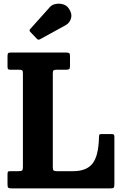

<svg xmlns="http://www.w3.org/2000/svg" viewBox="-20 -1040 676 1060"><path d="M85.5 -655H38Q27.5 -655 24.5 -658.5Q21.5 -662 21.5 -673V-729.5Q21.5 -742.5 25 -746.2Q28.5 -750 41.5 -750H344Q357.5 -750 362 -746.8Q366.5 -743.5 366.5 -729.5V-675.5Q366.5 -662 362 -658.5Q357.5 -655 344.5 -655H294Q281 -655 276.2 -652Q271.5 -649 271.5 -635.5V-117Q271.5 -103 275.8 -99Q280 -95 294.5 -95H384Q457.5 -95 490.8 -137Q524 -179 526.5 -282Q527 -293.5 528.8 -296.8Q530.5 -300 542 -300H592Q603.5 -300 607.5 -297.5Q611.5 -295 611.5 -284V-24.5Q611.5 -9.5 608.5 -4.8Q605.5 0 590.5 0H43.5Q30.5 0 26 -3.5Q21.5 -7 21.5 -21V-78Q21.5 -87.5 23.8 -91.2Q26 -95 35 -95H81.5Q97 -95 101.8 -98.8Q106.5 -102.5 106.5 -118.5V-633Q106.5 -647 103 -651Q99.5 -655 85.5 -655ZM184 -825.5 147.5 -863.5Q139 -872.5 147.5 -880.5L255 -1000.5Q266.5 -1014 286.8 -1018Q307 -1022 327 -1016.5Q347 -1011 358.5 -995Q379 -967 372.5 -940.5Q366 -914 342.5 -901L201.5 -823.5Q191.5 -817.5 184 -825.5Z"/></svg>

Font: Besley* Narrow
Style: Bold
Weight: 700
Width: 4
Designer: Owen Earl
Foundry: indestructible type*
Version: Version 3.000; ttfautohint (v1.8.3)